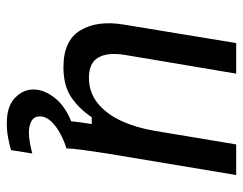

<svg xmlns="http://www.w3.org/2000/svg" viewBox="-95 -445 715 565"><g transform="rotate(90 262.5 -162.5)"><path d="M177.5 8.3Q99.2 8.3 69.2 -41.7Q39.2 -91.7 52.5 -170L106.7 -500H196.7L141.7 -173.3Q133.3 -122.5 149.2 -94.6Q165 -66.7 208.3 -66.7Q251.7 -66.7 283.3 -92.1Q315 -117.5 335.4 -161.2Q355.8 -205 365 -260L405 -500H495L431.7 -120Q425.8 -82.5 421.2 -48.8Q416.7 -15 416.7 0H336.7Q336.7 -16.7 339.2 -35.4Q341.7 -54.2 345 -75H325Q299.2 -36.7 265.4 -14.2Q231.7 8.3 177.5 8.3ZM342.5 175Q293.3 175 268.3 151.2Q243.3 127.5 243.3 96.7Q243.3 65.8 267.5 34.6Q291.7 3.3 338.3 -15L415 -5V0Q393.3 6.7 372.1 18.3Q350.8 30 336.7 45Q322.5 60 322.5 78.3Q322.5 94.2 335.8 102.1Q349.2 110 370 110Q383.3 110 399.6 107.1Q415.8 104.2 431.7 100L421.7 162.5Q405.8 167.5 385 171.2Q364.2 175 342.5 175Z"/></g></svg>

Font: Familjen Grotesk GF
Style: Italic
Weight: 400
Designer: Anders Wikstroem, Jonas Baeckman, Matilda Gysing, Kristian Moeller
Foundry: Familjen STHML AB
Version: Version 2.000; Beta; Release 4; Build 6